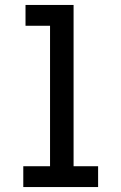

<svg xmlns="http://www.w3.org/2000/svg" viewBox="-20 -755 490 775"><path d="M74 0V-84H182V-651H83V-735H277V-84H376V0Z"/></svg>

Font: Iosevka Etoile Medium
Style: Regular
Weight: 500
Designer: Belleve Invis
Foundry: Belleve Invis
Version: Version 22.1.2; ttfautohint (v1.8.4)